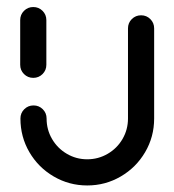

<svg xmlns="http://www.w3.org/2000/svg" viewBox="-20 -539 508 560"><path d="M77 -311.9Q61.1 -311.9 50 -323Q38.9 -334.1 38.9 -350V-480.4Q38.9 -496.3 50 -507.4Q61.1 -518.5 77 -518.5Q93 -518.5 104.1 -507.4Q115.2 -496.3 115.2 -480.4V-350Q115.2 -334.1 104.1 -323Q93 -311.9 77 -311.9ZM391.5 -494.4Q407.4 -494.4 418.5 -483.3Q429.6 -472.2 429.6 -456.3V-193.3Q429.6 -140 403.3 -95.2Q377 -50.4 332.2 -24.3Q287.4 1.9 234.4 1.9Q181.5 1.9 136.7 -24.3Q91.9 -50.4 65.7 -95.2Q39.6 -140 39.6 -193.3Q39.6 -209.3 50.7 -220.4Q61.9 -231.5 77.8 -231.5Q93.7 -231.5 104.8 -220.4Q115.9 -209.3 115.9 -193.3Q115.9 -160.7 131.9 -133.5Q147.8 -106.3 175 -90.4Q202.2 -74.4 234.4 -74.4Q266.7 -74.4 294.1 -90.4Q321.5 -106.3 337.4 -133.7Q353.3 -161.1 353.3 -193.3V-456.3Q353.3 -472.2 364.4 -483.3Q375.6 -494.4 391.5 -494.4Z"/></svg>

Font: 26F Galaxy Sans
Style: Bold
Weight: 700
Designer: C₂₉H₂₅N₃O₅
Version: Version 1.100